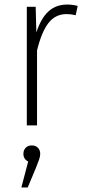

<svg xmlns="http://www.w3.org/2000/svg" viewBox="-20 -552 374 845"><path d="M322 -526 313 -485Q293 -490 273 -490Q224 -490 193.5 -451Q163 -412 143 -330V0H98V-522H137L140 -409Q160 -471 193 -501.5Q226 -532 276 -532Q298 -532 322 -526ZM157 125Q157 136 152 150.5Q147 165 138 187L102 273H74L104 159Q83 148 83 125Q83 109 93 98.5Q103 88 120 88Q137 88 147 98.5Q157 109 157 125Z"/></svg>

Font: Fira Sans Condensed ExtraLight
Style: Regular
Weight: 275
Width: 3
Designer: Carrois Corporate & Edenspiekermann AG
Foundry: Carrois Corporate GbR & Edenspiekermann AG
Version: Version 4.203